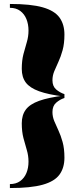

<svg xmlns="http://www.w3.org/2000/svg" viewBox="-20 -800 399 970"><path d="M305.5 -312Q224.5 -322 177.5 -339Q130.5 -356 110.2 -383.2Q90 -410.5 90 -452Q90 -494.5 98.5 -526.8Q107 -559 115.5 -587.2Q124 -615.5 124 -646Q124 -677.5 113.5 -703.5Q103 -729.5 82 -745Q61 -760.5 30 -760.5V-780Q136 -780 195.8 -763Q255.5 -746 280.5 -711.5Q305.5 -677 305.5 -625.5Q305.5 -579.5 296.2 -546.2Q287 -513 275.2 -487.8Q263.5 -462.5 254.2 -440.2Q245 -418 245 -394.5Q245 -364 263.8 -348Q282.5 -332 305.5 -324.5ZM30 150V130Q61 130 82 114.8Q103 99.5 113.5 74Q124 48.5 124 17Q124 -13.5 115.5 -41.8Q107 -70 98.5 -102.2Q90 -134.5 90 -177Q90 -218.5 110.2 -246Q130.5 -273.5 177.5 -290.5Q224.5 -307.5 305.5 -317.5V-305Q282.5 -297.5 263.8 -281.2Q245 -265 245 -234Q245 -210.5 254.2 -188.2Q263.5 -166 275.2 -141Q287 -116 296.2 -82.8Q305.5 -49.5 305.5 -3.5Q305.5 48 280.5 82.2Q255.5 116.5 195.8 133.2Q136 150 30 150Z"/></svg>

Font: Bodoni Moda ExtraBold
Style: Regular
Weight: 800
Version: Version 2.005